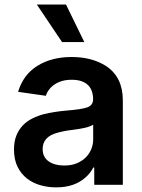

<svg xmlns="http://www.w3.org/2000/svg" viewBox="-20 -799 615 830"><path d="M223 11Q187.9 11 155 1.8Q122.2 -7.5 96.8 -27.2Q71.4 -46.9 55.9 -77.9Q40.5 -109 40.5 -153.1Q40.5 -187.5 50.8 -213.1Q61.1 -238.6 78.7 -256.9Q96.2 -275.2 119.9 -286.9Q143.5 -298.7 170.5 -305.8Q215.6 -316.4 263.8 -320.7Q332.7 -326 357.2 -334.9Q382.5 -344.1 382.5 -370Q382.5 -388.5 377.3 -403.9Q372.2 -419.4 361 -430.6Q349.8 -441.8 332.2 -448Q314.6 -454.2 290.1 -454.2Q267 -454.2 248.6 -448.9Q230.1 -443.5 216.1 -434.1Q202.1 -424.7 192.5 -412.1Q182.9 -399.5 178.3 -384.9L58.2 -402Q80.6 -476.6 142 -514.6Q203.5 -552.6 289.4 -552.6Q377.8 -552.6 439.3 -513.1Q511 -465.2 511 -365.1V0H387.4V-74.9H383.2Q371.8 -51.8 350.5 -32.7Q302.6 11 223 11ZM256.4 -83.5Q287.3 -83.1 310.9 -92.7Q334.5 -102.3 350.5 -118.3Q366.5 -134.2 374.6 -154.5Q382.8 -174.7 382.8 -195.7V-259.9Q367.9 -251.1 345.3 -246.1Q322.8 -241.1 295.8 -237.9Q248.6 -232.6 213.4 -220.5Q164.4 -201.3 164.4 -155.2Q164.4 -119.7 190.3 -101.6Q216.3 -83.5 256.4 -83.5ZM344.5 -617.2H248.2L139.2 -779.5H265.3Z"/></svg>

Font: Linik Sans SemiBold
Style: Regular
Weight: 600
Designer: Fonts by Rasmus Andersson / Changes by Cristiano Sobral with parts from Marc Monis
Foundry: rsms
Version: Version 3.020; ttfautohint (v1.6)